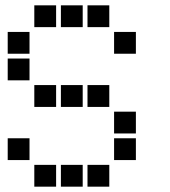

<svg xmlns="http://www.w3.org/2000/svg" viewBox="-20 -711 640 722"><path d="M110 -691Q109 -691 109 -691Q109 -691 109 -690V-610Q109 -609 109 -609Q109 -609 110 -609H190Q191 -609 191 -609Q191 -609 191 -610V-690Q191 -691 191 -691Q191 -691 190 -691ZM210 -691Q209 -691 209 -691Q209 -691 209 -690V-610Q209 -609 209 -609Q209 -609 210 -609H290Q291 -609 291 -609Q291 -609 291 -610V-690Q291 -691 291 -691Q291 -691 290 -691ZM310 -691Q309 -691 309 -691Q309 -691 309 -690V-610Q309 -609 309 -609Q309 -609 310 -609H390Q391 -609 391 -609Q391 -609 391 -610V-690Q391 -691 391 -691Q391 -691 390 -691ZM10 -591Q9 -591 9 -591Q9 -591 9 -590V-510Q9 -509 9 -509Q9 -509 10 -509H90Q91 -509 91 -509Q91 -509 91 -510V-590Q91 -591 91 -591Q91 -591 90 -591ZM410 -591Q409 -591 409 -591Q409 -591 409 -590V-510Q409 -509 409 -509Q409 -509 410 -509H490Q491 -509 491 -509Q491 -509 491 -510V-590Q491 -591 491 -591Q491 -591 490 -591ZM10 -491Q9 -491 9 -491Q9 -491 9 -490V-410Q9 -409 9 -409Q9 -409 10 -409H90Q91 -409 91 -409Q91 -409 91 -410V-490Q91 -491 91 -491Q91 -491 90 -491ZM110 -391Q109 -391 109 -391Q109 -391 109 -390V-310Q109 -309 109 -309Q109 -309 110 -309H190Q191 -309 191 -309Q191 -309 191 -310V-390Q191 -391 191 -391Q191 -391 190 -391ZM210 -391Q209 -391 209 -391Q209 -391 209 -390V-310Q209 -309 209 -309Q209 -309 210 -309H290Q291 -309 291 -309Q291 -309 291 -310V-390Q291 -391 291 -391Q291 -391 290 -391ZM310 -391Q309 -391 309 -391Q309 -391 309 -390V-310Q309 -309 309 -309Q309 -309 310 -309H390Q391 -309 391 -309Q391 -309 391 -310V-390Q391 -391 391 -391Q391 -391 390 -391ZM410 -291Q409 -291 409 -291Q409 -291 409 -290V-210Q409 -209 409 -209Q409 -209 410 -209H490Q491 -209 491 -209Q491 -209 491 -210V-290Q491 -291 491 -291Q491 -291 490 -291ZM10 -191Q9 -191 9 -191Q9 -191 9 -190V-110Q9 -109 9 -109Q9 -109 10 -109H90Q91 -109 91 -109Q91 -109 91 -110V-190Q91 -191 91 -191Q91 -191 90 -191ZM410 -191Q409 -191 409 -191Q409 -191 409 -190V-110Q409 -109 409 -109Q409 -109 410 -109H490Q491 -109 491 -109Q491 -109 491 -110V-190Q491 -191 491 -191Q491 -191 490 -191ZM110 -91Q109 -91 109 -91Q109 -91 109 -90V-10Q109 -9 109 -9Q109 -9 110 -9H190Q191 -9 191 -9Q191 -9 191 -10V-90Q191 -91 191 -91Q191 -91 190 -91ZM210 -91Q209 -91 209 -91Q209 -91 209 -90V-10Q209 -9 209 -9Q209 -9 210 -9H290Q291 -9 291 -9Q291 -9 291 -10V-90Q291 -91 291 -91Q291 -91 290 -91ZM310 -91Q309 -91 309 -91Q309 -91 309 -90V-10Q309 -9 309 -9Q309 -9 310 -9H390Q391 -9 391 -9Q391 -9 391 -10V-90Q391 -91 391 -91Q391 -91 390 -91Z"/></svg>

Font: Doto Black ExtraBold
Style: Regular
Weight: 800
Monospace: yes
Version: Version 1.000